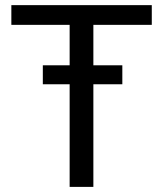

<svg xmlns="http://www.w3.org/2000/svg" viewBox="-20 -731 637 751"><path d="M458.5 -475.6V-401.4H345.2V0H252.4V-401.4H147.5V-475.6H252.4V-633.8H24.4V-710.9H573.7V-633.8H345.2V-475.6Z"/></svg>

Font: Vazirmatn RD
Style: Regular
Weight: 400
Designer: Saber Rastikerdar
Foundry: Saber Rastikerdar
Version: Version 32.102